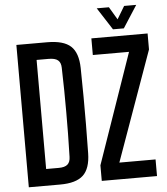

<svg xmlns="http://www.w3.org/2000/svg" viewBox="-62 -1020 934 1075"><g transform="rotate(-5 405.0 -482.5)"><path d="M56 0V-800H229Q321 -800 361.5 -762.8Q402 -725.5 403.5 -640Q405 -554.5 405.5 -477.2Q406 -400 405.5 -323.2Q405 -246.5 403.5 -160.5Q402 -75 362 -37.5Q322 0 232.5 0ZM161.5 -93.5H232.5Q266.5 -93.5 282 -107.2Q297.5 -121 298 -150Q300 -218 300.8 -279.5Q301.5 -341 301.5 -400.5Q301.5 -460 300.8 -521.5Q300 -583 298 -651Q297.5 -679.5 281.5 -693Q265.5 -706.5 229 -706.5H161.5ZM466 0V-87.5L681 -706.5H477.5V-800H793.5V-710L573 -93.5H776.5V0ZM602.5 -840 522 -965H590.5L633 -893.5L676 -965H744L663.5 -840Z"/></g></svg>

Font: Big Shoulders Medium
Style: Regular
Weight: 500
Designer: Patric King
Foundry: XO Type Co
Version: Version 2.002